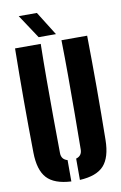

<svg xmlns="http://www.w3.org/2000/svg" viewBox="-105 -1037 698 1104"><g transform="rotate(-10 243.5 -485.0)"><path d="M33 -191Q28.5 -495.5 33 -800H183Q181 -699.5 180.8 -590.5Q180.5 -481.5 181.2 -372.5Q182 -263.5 183 -163Q183 -125 219 -115V9.5Q120.5 4.5 77.5 -42.5Q34.5 -89.5 33 -191ZM269 9.5V-115Q304 -125 304 -163Q305 -263.5 305.8 -372.5Q306.5 -481.5 306.2 -590.5Q306 -699.5 304 -800H454Q458.5 -495.5 454 -191Q452.5 -89.5 409.8 -42.5Q367 4.5 269 9.5ZM178 -840 86 -979H192L279 -840Z"/></g></svg>

Font: Big Shoulders Stencil Display Black
Style: Regular
Weight: 900
Designer: Patric King
Foundry: XO Type Co
Version: Version 1.000